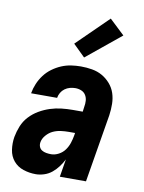

<svg xmlns="http://www.w3.org/2000/svg" viewBox="-87 -835 675 903"><g transform="rotate(10 250.0 -383.0)"><path d="M147 8Q116 8 87.5 -1.5Q59 -11 40.5 -33Q22 -55 17.5 -85.5Q13 -116 18 -147Q23 -174 33.5 -200Q44 -226 63.5 -247Q83 -268 108 -282.5Q133 -297 159.5 -305.5Q186 -314 213 -317Q240 -320 266 -320H314L317 -343Q320 -358 319 -373Q318 -388 310.5 -400Q303 -412 289.5 -417.5Q276 -423 261 -423Q248 -423 235 -419.5Q222 -416 211 -408Q200 -400 193 -388Q186 -376 184 -363H60V-364Q64 -387 73.5 -409.5Q83 -432 98 -452Q113 -472 133.5 -487Q154 -502 176.5 -511.5Q199 -521 222.5 -524.5Q246 -528 269 -528Q296 -528 322.5 -523.5Q349 -519 371 -506.5Q393 -494 410 -474.5Q427 -455 435 -431Q443 -407 443.5 -380Q444 -353 440 -325L386 0H261L275 -85Q266 -67 253 -49.5Q240 -32 223.5 -18.5Q207 -5 186.5 1.5Q166 8 147 8ZM202 -97Q220 -97 238 -106.5Q256 -116 267.5 -132Q279 -148 285 -166.5Q291 -185 294 -203L296 -215H266Q247 -215 228 -212.5Q209 -210 191.5 -202Q174 -194 160 -178Q146 -162 143 -144Q141 -132 145 -122Q149 -112 158 -106.5Q167 -101 178.5 -99Q190 -97 202 -97ZM276 -572 219 -628 368 -774 440 -706Z"/></g></svg>

Font: Iosevka Extrabold Oblique
Style: Regular
Weight: 800
Italic angle: -9°
Monospace: yes
Designer: Belleve Invis
Foundry: Belleve Invis
Version: Version 32.5.0; ttfautohint (v1.8.4)